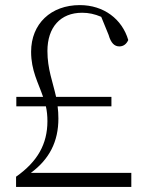

<svg xmlns="http://www.w3.org/2000/svg" viewBox="-20 -733 574 753"><path d="M43 0H495V-55H101C174 -109 209 -178 209 -268C209 -285 208 -301 206 -316H417V-353H200C187 -412 166 -462 166 -533C166 -626 217 -683 302 -683C328 -683 351 -678 377 -667L406 -596C415 -564 429 -551 448 -551C464 -551 476 -560 483 -576C459 -658 387 -713 293 -713C180 -713 102 -640 102 -530C102 -456 130 -409 149 -353H44V-316H160C164 -298 166 -279 166 -258C166 -168 127 -99 43 -40Z"/></svg>

Font: Noto Serif CJK HK ExtraLight
Style: Regular
Weight: 200
Designer: Ryoko NISHIZUKA 西塚涼子 (kana & ideographs); Frank Grießhammer (Latin, Greek & Cyrillic); Wenlong ZHANG 张文龙 (bopomofo); San
Foundry: Adobe
Version: Version 2.001;hotconv 1.1.0;makeotfexe 2.6.0